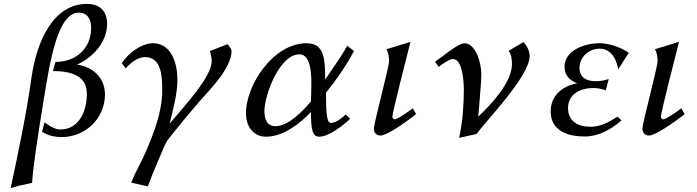

<svg xmlns="http://www.w3.org/2000/svg" viewBox="-20 -686 3579 986"><path d="M35 280C71 268 114 260 145 253C149 173 176 1 204 -171C237 -375 277 -621 384 -621C430 -621 448 -587 448 -542C448 -439 372 -368 265 -368L252 -321C366 -321 426 -286 426 -204C426 -115 386 -21 289 -21C266 -21 235 -37 209 -58L196 -9C229 11 263 18 296 18C418 18 519 -77 519 -201C519 -288 455 -344 375 -354C458 -390 530 -471 530 -564C530 -629 492 -666 427 -666C254 -666 168 -476 141 -283C115 -97 76 85 35 280Z M605 -361 626 -335C651 -366 692 -393 724 -393C812 -393 813 -287 813 -222C813 -108 768 1 730 91C710 138 675 197 654 252L739 271C756 223 829 49 838 37C896 -37 952 -105 1015 -177C1052 -220 1169 -335 1169 -423C1169 -435 1157 -450 1148 -459C1120 -447 1087 -436 1058 -424C1064 -403 1067 -388 1067 -372C1067 -290 926 -141 851 -51C869 -126 891 -201 891 -278C891 -352 865 -464 765 -464C707 -464 638 -413 605 -361Z M1243 -104C1243 -46 1274 16 1346 16C1434 16 1519 -50 1577 -111C1577 -27 1583 16 1619 16C1668 16 1742 -41 1778 -76L1756 -98C1732 -76 1704 -55 1679 -55C1658 -55 1654 -105 1654 -210C1707 -275 1756 -346 1798 -424L1763 -451C1728 -387 1686 -333 1650 -277C1650 -388 1644 -464 1554 -464C1384 -464 1243 -250 1243 -104ZM1338 -116C1338 -200 1417 -407 1517 -407C1571 -407 1579 -325 1579 -259C1579 -230 1577 -165 1577 -165C1535 -116 1461 -38 1395 -38C1350 -38 1338 -74 1338 -116Z M1900 -26C1900 -2 1915 10 1934 10C1964 10 2051 -48 2117 -100L2100 -130C2079 -113 2020 -73 2007 -73C2001 -73 1995 -79 1995 -87C1995 -106 2066 -386 2088 -471L1964 -433C1973 -421 1978 -398 1978 -371C1978 -343 1900 -52 1900 -26Z M2214 -369 2233 -343C2249 -354 2286 -383 2306 -383C2357 -383 2362 -259 2362 -225C2362 -152 2356 -60 2338 22L2427 2C2476 -66 2700 -294 2700 -399C2700 -422 2687 -451 2668 -470L2592 -425C2608 -402 2609 -378 2609 -356C2609 -266 2507 -153 2436 -87C2436 -87 2452 -266 2452 -303C2452 -367 2421 -464 2365 -464C2332 -464 2245 -389 2214 -369Z M2808 -114C2808 -12 2899 15 2983 15C3051 15 3118 -20 3172 -68L3151 -87C3103 -56 3063 -35 3011 -35C2946 -35 2897 -65 2897 -131C2897 -202 2959 -234 3028 -234C3047 -234 3066 -231 3091 -222L3106 -280C3077 -271 3059 -269 3040 -269C2991 -269 2956 -288 2956 -338C2956 -392 3003 -436 3059 -436C3112 -436 3144 -393 3155 -330L3209 -415C3165 -445 3106 -464 3058 -464C2988 -464 2879 -431 2879 -342C2879 -298 2908 -272 2944 -258C2870 -245 2808 -197 2808 -114Z M3279 -26C3279 -2 3294 10 3313 10C3343 10 3430 -48 3496 -100L3479 -130C3458 -113 3399 -73 3386 -73C3380 -73 3374 -79 3374 -87C3374 -106 3445 -386 3467 -471L3343 -433C3352 -421 3357 -398 3357 -371C3357 -343 3279 -52 3279 -26Z"/></svg>

Font: KpRoman
Style: SemiboldItalic
Weight: 600
Italic angle: -11°
Version: Version 0.66